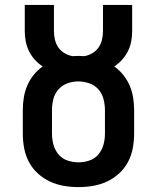

<svg xmlns="http://www.w3.org/2000/svg" viewBox="-20 -755 640 783"><path d="M300 8Q270 8 240.5 3Q211 -2 184 -14.5Q157 -27 134.5 -47.5Q112 -68 98 -94.5Q84 -121 78.5 -150.5Q73 -180 73 -210V-306Q73 -331 77 -356.5Q81 -382 91 -405.5Q101 -429 117 -449Q133 -469 154 -484Q136 -496 122 -511.5Q108 -527 98.5 -546Q89 -565 85 -586Q81 -607 81 -628V-735H200V-628Q200 -611 204 -593.5Q208 -576 218 -561.5Q228 -547 243.5 -538Q259 -529 276 -526Q282 -526 288 -526.5Q294 -527 300 -527Q306 -527 312 -526.5Q318 -526 324 -526Q341 -529 356.5 -538Q372 -547 382 -561.5Q392 -576 396 -593.5Q400 -611 400 -628V-735H519V-628Q519 -607 515 -586Q511 -565 501.5 -546Q492 -527 478 -511.5Q464 -496 446 -484Q467 -469 483 -449Q499 -429 509 -405.5Q519 -382 523 -356.5Q527 -331 527 -306V-210Q527 -180 521.5 -150.5Q516 -121 502 -94.5Q488 -68 465.5 -47.5Q443 -27 416 -14.5Q389 -2 359.5 3Q330 8 300 8ZM300 -93Q323 -93 345 -100.5Q367 -108 381.5 -125.5Q396 -143 402 -165Q408 -187 408 -210V-306Q408 -329 402 -351.5Q396 -374 381 -391Q366 -408 343.5 -415.5Q321 -423 299 -423Q276 -423 254.5 -415Q233 -407 218 -390Q203 -373 197.5 -350.5Q192 -328 192 -306V-210Q192 -187 198 -165Q204 -143 218.5 -125.5Q233 -108 255 -100.5Q277 -93 300 -93Z"/></svg>

Font: Zed Sans Extended
Style: Bold
Weight: 700
Width: 7
Designer: Belleve Invis
Foundry: Belleve Invis
Version: Version 1.0.0; ttfautohint (v1.8.4)